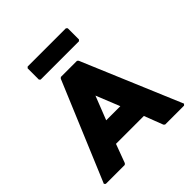

<svg xmlns="http://www.w3.org/2000/svg" viewBox="-269 -1283 1500 1500"><g transform="rotate(-45 480.5 -533.0)"><path d="M256 -1063V-939L266 -929H689L699 -939V-1063L689 -1073H266ZM570 -832H392L382 -823L39 -4L50 7H259L269 -2L327 -158H635L695 -2L705 7H914L925 -4L580 -823ZM403 -342 480 -538 559 -342Z"/></g></svg>

Font: Hussar Woodtype
Style: Ultra
Weight: 900
Foundry: Cannot Into Space Fonts
Version: Version 1.07